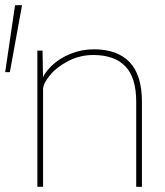

<svg xmlns="http://www.w3.org/2000/svg" viewBox="-30 -720 635 740"><path d="M28 -700H55L8 -442H-10ZM114 -525H134L136 -404L127 -401Q137 -435 167.5 -465Q198 -495 241.5 -512.5Q285 -530 332 -530Q422 -530 469.5 -480.5Q517 -431 517 -328V0H495V-328Q495 -421 453 -464.5Q411 -508 330 -508Q278 -508 233.5 -485Q189 -462 162.5 -430Q136 -398 136 -376V0H125H114Z"/></svg>

Font: Easer Grotesk Variable
Style: Regular
Weight: 400
Designer: Boardeaser, Bonnie Shaver-Troup, Thomas Jockin
Foundry: Lexend
Version: Version 1.001;Glyphs 3.1.2 (3151)